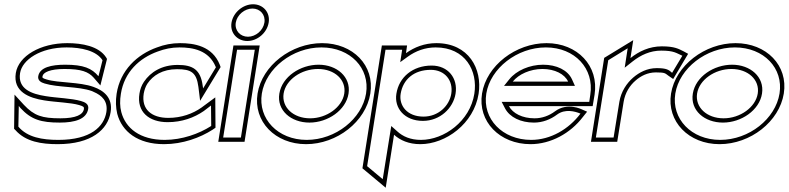

<svg xmlns="http://www.w3.org/2000/svg" viewBox="-20 -664 3693 899"><path d="M54 -322C40 -234 117 -205 187 -194C243 -185 311 -184 351 -172C371 -166 374 -163 373 -154C369 -127 336 -110 263 -110C177 -110 140 -122 92 -173L48 -221L46 -61L52 -55C100 0 175 11 250 11C408 11 485 -57 498 -139C509 -206 466 -240 418 -257C352 -281 253 -275 198 -292C178 -298 178 -300 179 -307C182 -325 214 -341 282 -341C361 -341 394 -328 419 -300L450 -264L481 -388L477 -395C443 -448 364 -462 295 -462C169 -462 67 -402 54 -322ZM74 -322C84 -384 169 -442 292 -442C360 -442 431 -427 460 -382C454 -356 447 -331 441 -307C410 -344 372 -361 285 -361C221 -361 166 -349 159 -307C156 -288 171 -278 189 -273C250 -254 347 -260 409 -238C413 -237 415 -235 418 -234C458 -217 486 -190 478 -139C467 -72 406 -9 253 -9C178 -9 108 -21 66 -71L68 -168L76 -158C126 -104 172 -90 260 -90C331 -90 385 -106 393 -154C397 -177 377 -186 359 -191C314 -204 247 -205 193 -214C129 -224 62 -247 74 -322Z M526 -225C521 -192 522 -160 529 -131C551 -48 625 11 748 11C835 11 917 -19 976 -57L989 -66L988 -208L923 -160C883 -132 830 -112 768 -112C691 -112 641 -151 653 -226C656 -242 661 -258 670 -272C696 -311 741 -340 809 -340C875 -340 900 -325 909 -257L917 -192L1013 -350L1009 -361C974 -449 888 -462 823 -462C785 -462 749 -455 715 -442C622 -409 543 -335 526 -225ZM546 -225C562 -326 632 -392 719 -423C751 -435 784 -442 820 -442C883 -442 958 -429 990 -351L991 -349L931 -250L929 -263C919 -338 883 -360 812 -360C738 -360 685 -327 654 -281C642 -263 636 -245 633 -226C619 -140 678 -92 765 -92C832 -92 889 -113 934 -144L968 -170L969 -75L967 -73C912 -38 833 -9 751 -9C635 -9 568 -64 548 -139C541 -165 541 -194 546 -225Z M1064 -558C1056 -510 1091 -472 1138 -472C1185 -472 1230 -510 1238 -558C1246 -606 1212 -644 1165 -644C1118 -644 1072 -606 1064 -558ZM1084 -558C1090 -595 1126 -624 1162 -624C1198 -624 1224 -595 1218 -558C1212 -521 1177 -492 1141 -492C1105 -492 1078 -521 1084 -558ZM1002 0H1125L1196 -451H1073ZM1025 -20 1090 -431H1173L1108 -20Z M1186 -226C1165 -95 1269 11 1413 11C1558 11 1693 -95 1714 -226C1735 -357 1633 -462 1488 -462C1344 -462 1207 -357 1186 -226ZM1206 -226C1225 -344 1350 -442 1485 -442C1621 -442 1713 -344 1694 -226C1675 -108 1552 -9 1416 -9C1281 -9 1187 -108 1206 -226ZM1288 -226C1275 -147 1343 -90 1429 -90C1515 -90 1600 -148 1612 -226C1624 -304 1557 -361 1472 -361C1386 -361 1301 -305 1288 -226ZM1308 -226C1318 -290 1390 -341 1469 -341C1547 -341 1602 -290 1592 -226C1582 -162 1510 -110 1432 -110C1353 -110 1298 -162 1308 -226Z M1677 124 1786 215 1825 -33C1854 -7 1894 11 1948 11C2067 11 2199 -85 2221 -225C2239 -341 2175 -462 2023 -462C1968 -462 1920 -443 1881 -415L1886 -451H1768ZM1699 114 1785 -431H1863L1854 -373L1890 -399C1926 -425 1970 -442 2020 -442C2159 -442 2218 -332 2201 -225C2181 -97 2060 -9 1951 -9C1902 -9 1866 -25 1840 -49L1812 -74L1772 175ZM1836 -225C1825 -158 1874 -98 1960 -98C2041 -98 2102 -158 2113 -225C2125 -298 2078 -357 2001 -357C1913 -357 1848 -303 1836 -225ZM1856 -225C1867 -292 1918 -337 1997 -337C2063 -337 2103 -287 2093 -225C2084 -169 2033 -118 1963 -118C1886 -118 1847 -170 1856 -225Z M2237 -226C2216 -95 2320 11 2464 11C2559 11 2651 -40 2709 -116L2729 -141L2704 -152C2704 -152 2637 -186 2579 -143C2551 -122 2518 -110 2483 -110C2426 -110 2381 -133 2363 -167H2755L2764 -221C2785 -355 2684 -462 2539 -462C2395 -462 2258 -357 2237 -226ZM2257 -226C2276 -344 2401 -442 2536 -442C2672 -442 2763 -342 2744 -221L2739 -187H2329L2345 -156C2367 -115 2418 -90 2480 -90C2520 -90 2557 -104 2589 -128C2626 -155 2672 -143 2698 -132C2643 -59 2558 -9 2467 -9C2332 -9 2238 -108 2257 -226ZM2340 -262H2672L2658 -293C2638 -336 2586 -361 2523 -361C2460 -361 2398 -334 2365 -293ZM2381 -282C2408 -316 2462 -341 2520 -341C2578 -341 2624 -317 2640 -282Z M2747 0H2870L2900 -187C2907 -230 2929 -264 2956 -287C2980 -308 3012 -325 3051 -325C3094 -325 3094 -321 3109 -310L3132 -294L3202 -412L3182 -423C3158 -435 3139 -447 3079 -447C3021 -447 2972 -424 2932 -392L2945 -476L2809 -393ZM2770 -20 2828 -382 2919 -438 2905 -347 2943 -377C2980 -406 3024 -427 3076 -427C3137 -427 3147 -415 3175 -403L3127 -323C3112 -337 3101 -345 3055 -345C3010 -345 2973 -325 2945 -301C2915 -275 2888 -236 2880 -187L2853 -20Z M3122 -226C3101 -95 3205 11 3349 11C3494 11 3629 -95 3650 -226C3671 -357 3569 -462 3424 -462C3280 -462 3143 -357 3122 -226ZM3142 -226C3161 -344 3286 -442 3421 -442C3557 -442 3649 -344 3630 -226C3611 -108 3488 -9 3352 -9C3217 -9 3123 -108 3142 -226ZM3224 -226C3211 -147 3279 -90 3365 -90C3451 -90 3536 -148 3548 -226C3560 -304 3493 -361 3408 -361C3322 -361 3237 -305 3224 -226ZM3244 -226C3254 -290 3326 -341 3405 -341C3483 -341 3538 -290 3528 -226C3518 -162 3446 -110 3368 -110C3289 -110 3234 -162 3244 -226Z"/></svg>

Font: Charger Pro
Style: OlObl
Weight: 900
Designer: Jasper
Foundry: Cannot Into Space Fonts
Version: Version 1.09